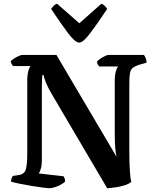

<svg xmlns="http://www.w3.org/2000/svg" viewBox="-20 -994 816 1014"><path d="M241 0Q232 0 205 -3.5Q178 -7 145 -12.5Q112 -18 82.5 -24Q53 -30 38 -35Q38 -44 41.5 -52.5Q45 -61 48 -65L76 -69Q109 -73 116.5 -100Q124 -127 124 -182V-566Q124 -600 130 -620.5Q136 -641 142 -645H49Q46 -648 42 -655Q38 -662 37 -671Q43 -678 55 -685.5Q67 -693 79.5 -698.5Q92 -704 98 -704H278L596 -165Q591 -184 588.5 -214Q586 -244 586 -306V-562Q586 -598 592 -618Q598 -638 604 -643H504Q501 -646 497 -652.5Q493 -659 492 -669Q498 -676 510 -684Q522 -692 534.5 -698Q547 -704 553 -704H740Q745 -698 749.5 -687Q754 -676 754 -663L712 -651Q691 -644 680.5 -635Q670 -626 666.5 -608Q663 -590 663 -556V-195Q663 -132 666 -90Q669 -48 673 -33Q660 -22 637 -15Q614 -8 589.5 -4.5Q565 -1 546 0L257 -491Q235 -527 223.5 -555.5Q212 -584 210 -598H204Q203 -592 202 -576Q201 -560 201 -532V-146Q201 -120 195.5 -102.5Q190 -85 185 -78L316 -63Q318 -60 321 -52.5Q324 -45 324 -35Q308 -20 282.5 -10Q257 0 241 0ZM398 -769Q377 -769 339 -819.5Q301 -870 250 -947Q254 -953 262 -962Q270 -971 282 -974L399 -871L515 -974Q526 -971 534 -962.5Q542 -954 546 -947Q495 -870 457 -819.5Q419 -769 398 -769Z"/></svg>

Font: Texturina 72pt
Style: Bold
Weight: 700
Designer: Guillermo Torres Carreño
Foundry: Omnibus-Type
Version: Version 1.002; ttfautohint (v1.8.3)